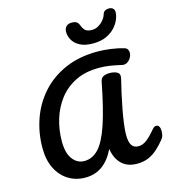

<svg xmlns="http://www.w3.org/2000/svg" viewBox="-155 -1251 1233 1380"><g transform="rotate(-15 461.5 -560.5)"><path d="M308 5Q239 5 183.5 -29Q128 -63 96 -126.5Q64 -190 64 -280Q64 -391 99.5 -493Q135 -595 206 -675Q277 -755 382 -801.5Q487 -848 626 -848Q669 -848 722 -841Q775 -834 820 -820Q835 -816 841.5 -805Q848 -794 848 -780Q848 -762 837.5 -743.5Q827 -725 809.5 -714.5Q792 -704 771 -709Q723 -720 685 -726Q647 -732 604 -732Q504 -732 430 -695.5Q356 -659 307.5 -596Q259 -533 235 -454Q211 -375 211 -290Q211 -202 245.5 -157Q280 -112 332 -112Q393 -112 439 -161.5Q485 -211 523 -324.5Q561 -438 598 -628Q604 -659 624 -667.5Q644 -676 670 -676Q703 -676 726 -663Q749 -650 738 -610Q727 -567 715 -513Q703 -459 692.5 -403.5Q682 -348 675.5 -299Q669 -250 669 -217Q669 -162 685.5 -138Q702 -114 734 -114Q767 -114 796.5 -136.5Q826 -159 868 -209Q876 -218 882.5 -220.5Q889 -223 895 -223Q909 -223 916 -210.5Q923 -198 923 -178Q923 -164 920 -148Q917 -132 904 -116Q877 -83 847 -55.5Q817 -28 780 -11.5Q743 5 693 5Q622 5 579.5 -36Q537 -77 526 -150Q490 -74 436 -34.5Q382 5 308 5ZM611 -912Q553 -912 516 -931Q479 -950 461.5 -980Q444 -1010 444 -1042Q444 -1067 458.5 -1082Q473 -1097 501 -1097Q521 -1097 534 -1089.5Q547 -1082 554 -1064Q566 -1031 582.5 -1019.5Q599 -1008 629 -1008Q654 -1008 676.5 -1021Q699 -1034 715.5 -1054Q732 -1074 738 -1095Q743 -1112 755.5 -1119Q768 -1126 784 -1126Q803 -1126 814 -1116Q825 -1106 825 -1088Q825 -1065 813 -1035Q801 -1005 775.5 -977Q750 -949 709.5 -930.5Q669 -912 611 -912Z"/></g></svg>

Font: Pacifico
Style: Regular
Weight: 400
Designer: Vernon Adams
Foundry: Vernon Adams
Version: Version 3.010; ttfautohint (v1.8.4.7-5d5b)